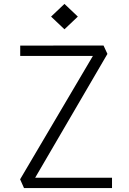

<svg xmlns="http://www.w3.org/2000/svg" viewBox="-20 -963 660 983"><path d="M103 0H553.5V-53H160L530 -687L510 -730L83.5 -729.5V-676.5H455.5L83 -45ZM241.5 -878 310 -813 378.5 -878 310 -943Z"/></svg>

Font: Monaspace Krypton ExtraLight
Style: Regular
Weight: 200
Designer: Riley Cran & the Lettermatic Team
Foundry: Lettermatic
Version: Version 1.101 (Monaspace Krypton)